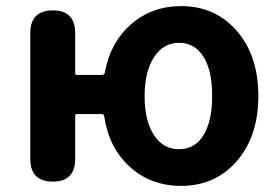

<svg xmlns="http://www.w3.org/2000/svg" viewBox="-20 -594 909 628"><path d="M573 14Q473 14 404.5 -48.5Q336 -111 321 -213Q320 -221 312 -221H231Q226 -221 226 -216V-75Q226 0 153 0Q79 0 79 -75V-485Q79 -560 153 -560Q226 -560 226 -485V-354Q226 -349 231 -349H313Q322 -349 323 -357Q340 -454 408 -514Q476 -574 573 -574Q681 -574 751 -497Q825 -415 825 -280Q825 -145 751 -63Q681 14 573 14ZM647 -406Q618 -454 566 -454Q514 -454 483.5 -406.5Q453 -359 453 -279.5Q453 -200 483 -153Q513 -106 565.5 -106Q618 -106 646 -152.5Q674 -199 674 -280Q674 -361 647 -406Z"/></svg>

Font: Resource Han Rounded KR
Style: Bold
Weight: 700
Designer: Cyano Hao (round all glyphs); Ryoko NISHIZUKA 西塚涼子 (kana, bopomofo & ideographs); Paul D. Hunt (Latin, Greek & Cyrillic)
Foundry: Cyano Hao
Version: 0.990